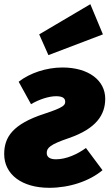

<svg xmlns="http://www.w3.org/2000/svg" viewBox="-31 -876 528 916"><path d="M400 -856 156 -712 200 -613 460 -712ZM267 -554C191 -554 112 -528 58 -486L117 -379C154 -401 201 -417 237 -417C271 -417 280 -405 280 -391C280 -375 275 -364 180 -333C30 -284 -11 -222 -11 -141C-11 -44 73 20 204 20C301 20 396 -12 458 -64L379 -170C338 -140 285 -116 236 -116C208 -116 192 -126 192 -146C192 -170 206 -186 297 -217C428 -262 471 -328 471 -405C471 -493 391 -554 267 -554Z"/></svg>

Font: Fira Sans Heavy
Style: Italic
Weight: 900
Italic angle: -8°
Designer: bBox Type GmbH & Carrois Corporate GbR & Edenspiekermann AG
Foundry: bBox Type GmbH & Carrois Corporate GbR & Edenspiekermann AG
Version: Version 4.301;PS 004.301;hotconv 1.0.88;makeotf.lib2.5.64775